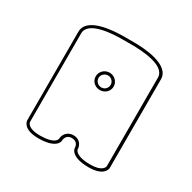

<svg xmlns="http://www.w3.org/2000/svg" viewBox="-131 -665 836 834"><g transform="rotate(30 287.0 -247.5)"><path d="M317 -321C317 -305 304 -291 287 -291C270 -291 256 -305 256 -321C256 -337 270 -351 287 -351C304 -351 317 -337 317 -321ZM332 -321C332 -345 312 -365 287 -365C262 -365 242 -345 242 -321C242 -297 262 -278 287 -278C312 -278 332 -297 332 -321ZM479 -451V-7C478 -1 472 23 412 23C368 23 349 13 340 5C333 -2 333 -7 333 -7C333 -22 323 -51 287 -51C252 -51 240 -22 240 -7C239 -2 233 23 161 23C94 23 94 -7 94 -7V-451C94 -514 220 -518 265 -518H286H287H308C353 -518 479 -514 479 -451ZM287 -532H264C211 -532 80 -525 80 -451V-7C80 -4 82 37 161 37C200 37 230 29 245 14C255 4 255 -6 255 -7C255 -8 256 -37 287 -37C315 -37 319 -14 319 -7C319 -6 319 4 329 14C344 29 373 37 412 37C488 37 493 0 494 -6V-451C494 -525 363 -532 310 -532Z"/></g></svg>

Font: Platiipus Light
Style: Light
Weight: 400
Version: Version 001.000